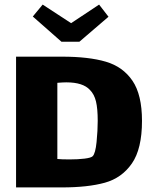

<svg xmlns="http://www.w3.org/2000/svg" viewBox="-20 -817 669 837"><path d="M599 -290Q599 -168 555 -104.5Q511 -41 437 -20.5Q363 0 250 0H50V-570H250Q367 -570 441.5 -548Q516 -526 557.5 -465Q599 -404 599 -290ZM406 -290Q406 -343 398.5 -374.5Q391 -406 372 -425Q342 -458 269 -458Q256 -458 230 -456V-124Q247 -122 283 -122Q320 -122 348.5 -125.5Q377 -129 384 -136Q396 -148 401 -198Q406 -248 406 -290ZM453 -744 326 -635H248L123 -745L166 -797L290 -716L412 -797Z"/></svg>

Font: Lalezar
Style: Regular
Weight: 400
Designer: Borna Izadpanah
Foundry: Borna Izadpanah
Version: Version 1.003